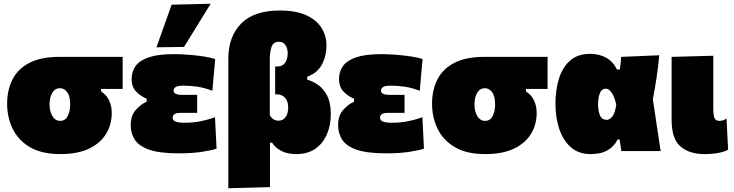

<svg xmlns="http://www.w3.org/2000/svg" viewBox="-20 -805 3912 1023"><path d="M302 16Q201 16 138.5 -21.5Q76 -59 47 -120Q18 -181 18 -251Q18 -326 47 -382.5Q76 -439 137.5 -470.5Q199 -502 296 -502H633.5V-331H518.5V-318Q548.5 -298.5 562 -268.5Q575.5 -238.5 575.5 -203.5Q575.5 -141.5 545.2 -91.8Q515 -42 454.2 -13Q393.5 16 302 16ZM301 -161Q328 -161 341 -187Q354 -213 354 -248Q354 -292.5 338.2 -313.8Q322.5 -335 300 -335Q273 -335 258.5 -310.5Q244 -286 244 -248Q244 -213 259 -187Q274 -161 301 -161Z M931 12Q831.5 12 776.2 -7Q721 -26 698.8 -59.8Q676.5 -93.5 676.5 -138Q676.5 -189.5 704 -220Q731.5 -250.5 761.5 -263V-279Q732 -291 706.8 -315.5Q681.5 -340 681.5 -385.5Q681.5 -424 702.8 -453.5Q724 -483 773.2 -499.8Q822.5 -516.5 906 -516.5Q946 -516.5 988.5 -513Q1031 -509.5 1068 -503.8Q1105 -498 1126.5 -490L1111.5 -321.5Q1066 -338.5 1028.8 -343.5Q991.5 -348.5 957.5 -348.5Q925.5 -348.5 915.2 -340.8Q905 -333 905 -322.5Q905 -310 917.2 -304.8Q929.5 -299.5 947 -299.5H1030.5V-203.5H940Q918.5 -203.5 909.2 -196.2Q900 -189 900 -179Q900 -163 915.8 -157Q931.5 -151 964.5 -151Q1014 -151 1058.2 -161Q1102.5 -171 1125.5 -180.5L1134 -13Q1106 -3.5 1054.5 4.2Q1003 12 931 12ZM813.5 -553Q834 -610 854.2 -666.8Q874.5 -723.5 894.5 -780L1102.5 -785Q1065.5 -725 1030 -667.5Q994.5 -610 960.5 -555Z M1196.5 198V-493.5Q1196.5 -609 1264.5 -679Q1332.5 -749 1471 -749Q1557.5 -749 1612.5 -723.5Q1667.5 -698 1693.5 -655.8Q1719.5 -613.5 1719.5 -563Q1719.5 -506.5 1695 -461Q1670.5 -415.5 1617 -396.5V-380.5Q1646.5 -372.5 1675.2 -352.5Q1704 -332.5 1723.2 -295Q1742.5 -257.5 1742.5 -196.5Q1742.5 -138 1722 -89.8Q1701.5 -41.5 1660.8 -12.8Q1620 16 1558.5 16Q1511.5 16 1479 -0.8Q1446.5 -17.5 1429.5 -45H1418.5V192ZM1464 -162Q1488 -162 1501.8 -181.2Q1515.5 -200.5 1515.5 -232Q1515.5 -265.5 1498.8 -284Q1482 -302.5 1453.5 -302.5H1446V-450.5H1454.5Q1485.5 -450.5 1499.2 -471Q1513 -491.5 1513 -521Q1513 -545 1501.5 -563.8Q1490 -582.5 1465.5 -582.5Q1435.5 -582.5 1426.5 -554Q1417.5 -525.5 1417.5 -491.5V-192.5Q1423 -180 1435 -171Q1447 -162 1464 -162Z M2036 12Q1936.5 12 1881.2 -7Q1826 -26 1803.8 -59.8Q1781.5 -93.5 1781.5 -138Q1781.5 -189.5 1809 -220Q1836.5 -250.5 1866.5 -263V-279Q1837 -291 1811.8 -315.5Q1786.5 -340 1786.5 -385.5Q1786.5 -424 1807.8 -453.5Q1829 -483 1878.2 -499.8Q1927.5 -516.5 2011 -516.5Q2051 -516.5 2093.5 -513Q2136 -509.5 2173 -503.8Q2210 -498 2231.5 -490L2216.5 -321.5Q2171 -338.5 2133.8 -343.5Q2096.5 -348.5 2062.5 -348.5Q2030.5 -348.5 2020.2 -340.8Q2010 -333 2010 -322.5Q2010 -310 2022.2 -304.8Q2034.5 -299.5 2052 -299.5H2135.5V-203.5H2045Q2023.5 -203.5 2014.2 -196.2Q2005 -189 2005 -179Q2005 -163 2020.8 -157Q2036.5 -151 2069.5 -151Q2119 -151 2163.2 -161Q2207.5 -171 2230.5 -180.5L2239 -13Q2211 -3.5 2159.5 4.2Q2108 12 2036 12Z M2566 16Q2465 16 2402.5 -21.5Q2340 -59 2311 -120Q2282 -181 2282 -251Q2282 -326 2311 -382.5Q2340 -439 2401.5 -470.5Q2463 -502 2560 -502H2897.5V-331H2782.5V-318Q2812.5 -298.5 2826 -268.5Q2839.5 -238.5 2839.5 -203.5Q2839.5 -141.5 2809.2 -91.8Q2779 -42 2718.2 -13Q2657.5 16 2566 16ZM2565 -161Q2592 -161 2605 -187Q2618 -213 2618 -248Q2618 -292.5 2602.2 -313.8Q2586.5 -335 2564 -335Q2537 -335 2522.5 -310.5Q2508 -286 2508 -248Q2508 -213 2523 -187Q2538 -161 2565 -161Z M3127 16Q3061.5 16 3020 -21.8Q2978.5 -59.5 2959 -120.5Q2939.5 -181.5 2939.5 -251Q2939.5 -325.5 2958.2 -386Q2977 -446.5 3017.5 -482.2Q3058 -518 3124 -518Q3173 -518 3209.5 -497.8Q3246 -477.5 3267.5 -434.5H3282.5Q3285 -451 3286.8 -467.5Q3288.5 -484 3289.5 -502L3492.5 -510.5Q3487.5 -452.5 3478.2 -391Q3469 -329.5 3458.5 -276.5Q3469 -207 3479.2 -138.2Q3489.5 -69.5 3500 0H3290.5Q3288.5 -15.5 3286.2 -31Q3284 -46.5 3281.5 -62H3270.5Q3254 -26.5 3218.5 -5.2Q3183 16 3127 16ZM3213.5 -166.5Q3228 -166.5 3242.5 -184.2Q3257 -202 3263.5 -247.5Q3254 -290.5 3239 -311.5Q3224 -332.5 3209.5 -332.5Q3185 -332.5 3175.8 -307.8Q3166.5 -283 3166.5 -249Q3166.5 -217 3176.2 -191.8Q3186 -166.5 3213.5 -166.5Z M3733.5 16Q3652.5 16 3605.5 -24.8Q3558.5 -65.5 3558.5 -165V-502L3780.5 -508V-220.5Q3780.5 -195.5 3786.2 -178.2Q3792 -161 3812 -161Q3821 -161 3830.5 -163.2Q3840 -165.5 3851 -174L3859.5 -7.5Q3841 3.5 3807.2 9.8Q3773.5 16 3733.5 16Z"/></svg>

Font: Commissioner Black
Style: Regular
Weight: 900
Designer: Kostas Bartsokas
Foundry: Kostas Bartsokas
Version: Version 1.000; ttfautohint (v1.8.3)